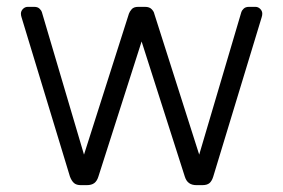

<svg xmlns="http://www.w3.org/2000/svg" viewBox="-20 -540 826 560"><path d="M216 0Q203 0 196 -6Q189 -12 184 -25L43 -489Q41 -495 41 -500Q41 -508 47 -514Q53 -520 61 -520H80Q90 -520 95.5 -514.5Q101 -509 102 -505L225 -89L356 -500Q358 -506 364 -513Q370 -520 383 -520H403Q416 -520 422.5 -513Q429 -506 430 -500L561 -89L684 -505Q685 -509 690.5 -514.5Q696 -520 706 -520H725Q733 -520 739 -514Q745 -508 745 -500Q745 -495 743 -489L602 -25Q598 -12 591 -6Q584 0 570 0H553Q540 0 531.5 -6Q523 -12 519 -25L393 -419L267 -25Q263 -12 255 -6Q247 0 233 0Z"/></svg>

Font: Rubik Light
Style: Regular
Weight: 300
Designer: Hubert and Fischer
Foundry: Hubert and Fischer
Version: Version 2.300;gftools[0.9.30]